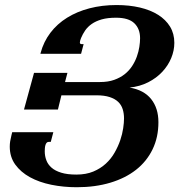

<svg xmlns="http://www.w3.org/2000/svg" viewBox="-20 -747 754 777"><path d="M177.7 -172.9Q171.9 -172.9 168.7 -169.2Q165.5 -165.5 163.8 -159.7Q162.1 -153.8 161.6 -147.2Q161.1 -140.6 161.1 -134.8Q161.1 -115.7 167.5 -98.6Q173.8 -81.5 188.5 -68.6Q203.1 -55.7 227.8 -48.1Q252.4 -40.5 289.1 -40.5Q328.1 -40.5 357.4 -52.7Q386.7 -64.9 408.2 -84.7Q429.7 -104.5 443.8 -129.4Q458 -154.3 466.6 -179.4Q475.1 -204.6 478.5 -227.8Q481.9 -251 481.9 -267.6Q481.9 -287.6 476.6 -304.9Q471.2 -322.3 458.3 -334.7Q445.3 -347.2 423.8 -354.2Q402.3 -361.3 370.1 -361.3H228.5L214.4 -303.7H77.1L117.7 -452.1H252.9L243.2 -415H384.8Q417.5 -415 442.1 -423.8Q466.8 -432.6 484.9 -447Q502.9 -461.4 514.9 -480Q526.9 -498.5 533.9 -518.3Q541 -538.1 543.9 -557.4Q546.9 -576.7 546.9 -592.3Q546.9 -630.4 523.7 -652.8Q500.5 -675.3 449.7 -675.3Q415.5 -675.3 391.6 -668.5Q367.7 -661.6 351.3 -650.1Q335 -638.7 324.7 -623.8Q314.5 -608.9 308.1 -593.3Q303.2 -581.1 303.2 -575.2Q303.2 -568.4 310.5 -568.4H318.4L308.1 -529.3H143.6L144.5 -533.2Q156.7 -578.6 184.1 -614.5Q211.4 -650.4 251.5 -675.3Q291.5 -700.2 342.3 -713.4Q393.1 -726.6 451.7 -726.6Q502.9 -726.6 545.9 -716.6Q588.9 -706.5 619.9 -687Q650.9 -667.5 668.2 -639.2Q685.5 -610.8 685.5 -573.7Q685.5 -542.5 672.9 -512Q660.2 -481.4 636.7 -456.3Q613.3 -431.2 579.8 -414.1Q546.4 -397 504.4 -392.6Q562.5 -382.8 591.8 -345.9Q621.1 -309.1 621.1 -252.4Q621.1 -191.4 597.4 -142.6Q573.7 -93.8 530.5 -59.8Q487.3 -25.9 426.3 -7.6Q365.2 10.7 290.5 10.7Q236.8 10.7 187.7 0.7Q138.7 -9.3 101.3 -29.8Q64 -50.3 41.7 -81.1Q19.5 -111.8 19.5 -153.8Q19.5 -164.6 21.2 -175.3Q22.9 -186 25.9 -197.8L29.3 -211.9H195.8L185.5 -172.9Z"/></svg>

Font: Arian AMU Serif
Style: Bold Italic
Weight: 700
Italic angle: -15°
Designer: Ruben Hakobyan (Tarumian)
Foundry: Ruben Hakobyan (Tarumian)
Version: Version 1.002